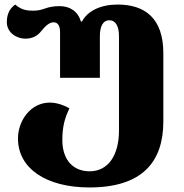

<svg xmlns="http://www.w3.org/2000/svg" viewBox="-20 -570 808 844"><path d="M373 254C607 254 698 140 698 -36V-336C698 -489 618 -550 497 -550C422 -550 365 -522 340 -475H336C322 -521 287 -543 242 -543C215 -543 196 -539 179 -533C162 -527 147 -523 127 -523C102 -523 75 -525 47 -550C28 -537 10 -514 10 -473C10 -425 55 -400 91 -400C126 -400 147 -415 161 -433C177 -453 196 -472 215 -472C234 -472 244 -457 244 -429V-228H419V-411C419 -454 433 -481 460 -481C489 -481 503 -454 503 -411V4C503 112 456 183 374 183C304 183 254 136 254 45C254 -18 267 -55 285 -94C254 -111 225 -119 199 -119C115 -119 59 -40 59 39C59 171 184 254 373 254Z"/></svg>

Font: Noto Serif Georgian Black
Style: Regular
Weight: 900
Designer: Monotype Design Team, Akaki Razmadze
Foundry: Google LLC
Version: Version 2.003